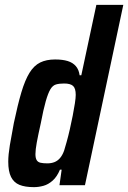

<svg xmlns="http://www.w3.org/2000/svg" viewBox="-20 -763 528 791"><path d="M120 8Q83 8 60 -1.5Q37 -11 25.5 -34Q14 -57 14 -97Q14 -125 20.5 -164.5Q27 -204 37 -256Q53 -332 68 -382.5Q83 -433 101.5 -463Q120 -493 145.5 -505.5Q171 -518 207 -518Q238 -518 259 -511.5Q280 -505 292.5 -490.5Q305 -476 308 -453H315L377 -743H488L330 0H225L234 -64H227Q215 -35 197 -19Q179 -3 159 2.5Q139 8 120 8ZM175 -90Q191 -90 204 -95Q217 -100 227 -111.5Q237 -123 244 -142Q248 -155 254.5 -178Q261 -201 267.5 -229.5Q274 -258 279.5 -286Q285 -314 288.5 -337Q292 -360 292 -372Q292 -399 281 -409Q270 -419 244 -419Q224 -419 210.5 -415Q197 -411 187.5 -395Q178 -379 168.5 -346Q159 -313 148 -255Q137 -206 131.5 -176Q126 -146 126 -128Q126 -112 131 -103.5Q136 -95 147 -92.5Q158 -90 175 -90Z"/></svg>

Font: Saira Condensed SemiBold
Style: Italic
Weight: 600
Width: 3
Italic angle: -12°
Designer: Hector Gatti with collaboration of the Omnibus-Type team
Foundry: Omnibus-Type
Version: Version 1.101